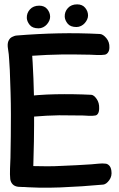

<svg xmlns="http://www.w3.org/2000/svg" viewBox="-20 -858 547 881"><path d="M210 -781Q210 -800 197 -816Q184 -832 160 -832Q133 -832 117.5 -815Q102 -798 103 -775Q104 -759 116.5 -743.5Q129 -728 157 -728Q168 -728 178 -733Q188 -738 195 -746Q202 -754 206 -763Q210 -772 210 -781ZM384 -787Q384 -806 371 -822Q358 -838 334 -838Q307 -838 291.5 -821Q276 -804 277 -781Q278 -765 290.5 -749.5Q303 -734 331 -734Q342 -734 352 -739Q362 -744 369 -752Q376 -760 380 -769Q384 -778 384 -787ZM435 -361Q436 -386 423.5 -404Q411 -422 399 -423Q317 -427 235.5 -425.5Q154 -424 72 -413Q63 -411 54 -405Q45 -399 44 -376Q44 -352 56.5 -334Q69 -316 82 -315Q95 -314 108.5 -317.5Q122 -321 136 -323Q193 -328 251 -329Q279 -329 306 -328.5Q333 -328 362 -328Q374 -327 389.5 -326.5Q405 -326 417 -328Q425 -329 430 -337.5Q435 -346 435 -361ZM63 -1Q103 2 118.5 -3Q134 -8 137 -18Q140 -28 136 -40.5Q132 -53 132 -63Q137 -209 136.5 -353.5Q136 -498 125 -644Q125 -650 131 -656.5Q137 -663 143.5 -670Q150 -677 154.5 -682.5Q159 -688 154.5 -692Q150 -696 134 -697.5Q118 -699 84 -697Q71 -696 57 -694.5Q43 -693 33 -687Q23 -681 18 -668Q13 -655 17 -632Q21 -609 22 -584Q23 -559 25 -536Q27 -484 28.5 -433Q30 -382 30 -331Q30 -281 29.5 -232.5Q29 -184 28 -134Q27 -111 26 -84Q25 -57 27 -36Q29 -22 38 -12.5Q47 -3 63 -1ZM482 -640Q483 -665 468 -683Q453 -701 439 -702Q342 -707 248 -705Q154 -703 56 -695Q45 -694 32 -686.5Q19 -679 18 -656Q17 -631 32 -613Q47 -595 62 -594Q78 -593 94.5 -596.5Q111 -600 126 -602Q196 -607 263 -608Q295 -608 328 -608Q361 -608 394 -607Q409 -606 427.5 -605.5Q446 -605 460 -607Q469 -608 475.5 -617Q482 -626 482 -640ZM491 -75Q489 -90 481.5 -98Q474 -106 465 -107Q450 -109 432 -107Q414 -105 399 -104Q365 -102 332 -100Q299 -98 266 -97Q231 -95 197 -95Q163 -95 128 -96Q112 -97 95 -99.5Q78 -102 63 -100Q48 -99 36 -88Q24 -77 28 -52Q31 -29 40 -15.5Q49 -2 60 -2Q156 6 256.5 2Q357 -2 454 -11Q468 -13 481.5 -31.5Q495 -50 491 -75Z"/></svg>

Font: Balpaq
Style: Regular
Weight: 400
Designer: Abay Emes
Version: Version 1.000